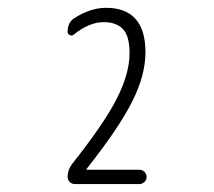

<svg xmlns="http://www.w3.org/2000/svg" viewBox="-20 -756 540 484"><path d="M150.4 -309.6Q150.4 -327.1 161.1 -341.8Q243.2 -445.3 274.9 -508.3Q306.6 -571.3 306.6 -622.1Q306.6 -665 290 -682.6Q273.4 -700.2 241.2 -700.2Q205.1 -700.2 166 -668.9Q162.1 -665 156.2 -667.5Q150.4 -669.9 150.4 -675.8Q150.4 -699.2 167 -710Q208 -736.3 247.1 -736.3Q346.7 -736.3 346.7 -624Q346.7 -566.4 313 -499.5Q279.3 -432.6 198.2 -330.1V-329.1V-328.1H331.1Q338.9 -328.1 344.2 -322.8Q349.6 -317.4 349.6 -310.1Q349.6 -302.7 344.2 -297.4Q338.9 -292 331.1 -292H168.9Q161.1 -292 155.8 -297.4Q150.4 -302.7 150.4 -309.6Z"/></svg>

Font: Rounded Mgen+ 1m light
Style: Regular
Weight: 200
Designer: [Source Han Sans]
Ryoko NISHIZUKA  (kana & ideographs); Paul D. Hunt (Latin, Greek & Cyrillic); Wenlong ZHANG  (bopomofo
Version: Version 1.059.20150602